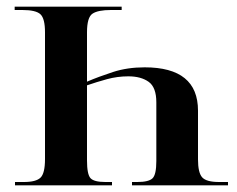

<svg xmlns="http://www.w3.org/2000/svg" viewBox="-20 -556 710 576"><path d="M25 0H316V-10H296Q262 -10 251.5 -21.5Q241 -33 241 -75V-300Q270 -310 301 -318.5Q332 -327 365 -327Q403 -327 426 -310.5Q449 -294 449 -249V-73Q449 -32 437.5 -21Q426 -10 392 -10H376V0H664V-10H637Q599 -10 586.5 -24Q574 -38 574 -78V-224Q574 -354 414 -354Q362 -354 319 -340Q276 -326 241 -311V-459Q241 -504 257.5 -515Q274 -526 313 -526H345V-536H24V-526H47Q88 -526 101.5 -513Q115 -500 115 -459V-79Q115 -36 101.5 -23Q88 -10 52 -10H25Z"/></svg>

Font: Noto Serif Display Semi
Style: Regular
Weight: 600
Designer: Monotype Design Team
Foundry: Monotype Imaging Inc.
Version: Version 1.900